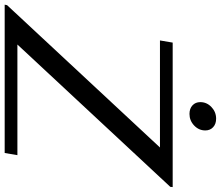

<svg xmlns="http://www.w3.org/2000/svg" viewBox="-106 -840 921 800"><g transform="rotate(90 354.0 -440.5)"><path d="M-24 -10 569 -647H123L132 -700H734L733 -690L140 -53H601L592 0H-26ZM380 -815Q380 -842 400.5 -861.5Q421 -881 449 -881Q471 -881 484.5 -868.5Q498 -856 498 -836Q498 -809 477.5 -789.5Q457 -770 429 -770Q407 -770 393.5 -782.5Q380 -795 380 -815Z"/></g></svg>

Font: Fahkwang Medium
Style: Italic
Weight: 500
Italic angle: -10°
Version: Version 1.000; ttfautohint (v1.6)